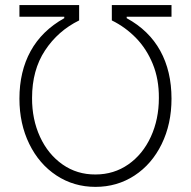

<svg xmlns="http://www.w3.org/2000/svg" viewBox="-20 -727 753 757"><path d="M233.4 -655.3V-661.1H56.6V-707H292V-646.5Q208.5 -605.5 157.5 -528.1Q106.4 -450.7 106.4 -340.8Q106 -256.8 137.7 -187.7Q169.4 -118.7 226.6 -78.6Q283.7 -38.6 356.4 -39.1Q429.2 -39.1 486.1 -78.9Q543 -118.7 574.7 -187.7Q606.4 -256.8 606.4 -340.8Q606.9 -414.6 582.5 -474.4Q558.1 -534.2 516.4 -577.1Q474.6 -620.1 420.9 -646.5V-707H656.2V-661.1H479.5V-655.3Q567.4 -607.4 611.8 -526.9Q656.2 -446.3 656.2 -337.9Q656.2 -238.3 617.4 -158.9Q578.6 -79.6 510.3 -34.9Q441.9 9.8 356.4 9.8Q271 9.8 202.6 -35.2Q134.3 -80.1 95.5 -159.4Q56.6 -238.8 56.6 -337.9Q56.6 -445.3 100.8 -525.6Q145 -606 233.4 -655.3Z"/></svg>

Font: Pretendard JP ExtraLight
Style: Regular
Weight: 200
Designer: Base glyphs from Inter by Rasmus Andersson; Hangeul glyphs from Noto Sans CJK(Source Han Sans) by Jang Soo-young and Kan
Foundry: Kil Hyung-jin
Version: Version 1.309